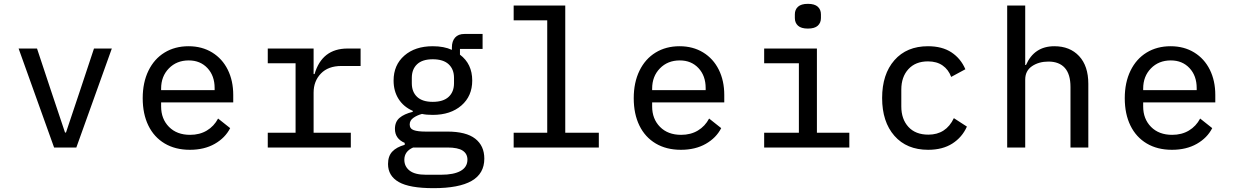

<svg xmlns="http://www.w3.org/2000/svg" viewBox="-20 -769 6440 1001"><path d="M262 0 77 -516H173L245 -299L319 -78H324L398 -299L470 -516H563L378 0Z M724 -257Q724 -339 754 -400.5Q784 -462 838 -495Q892 -528 963 -528Q1033 -528 1086 -495.5Q1139 -463 1167.5 -405.5Q1196 -348 1196 -274V-235H820V-214Q820 -149 861 -107.5Q902 -66 971 -66Q1021 -66 1058.5 -88.5Q1096 -111 1117 -151L1180 -101Q1154 -50 1099.5 -19Q1045 12 970 12Q894 12 838.5 -21Q783 -54 753.5 -114.5Q724 -175 724 -257ZM1099 -299V-310Q1099 -374 1061.5 -414Q1024 -454 964 -454Q901 -454 860.5 -412.5Q820 -371 820 -307V-299Z M1376 -77H1521V-439H1376V-516H1615V-383H1620Q1659 -516 1792 -516H1860V-425H1760Q1691 -425 1653 -385.5Q1615 -346 1615 -286V-77H1809V0H1376Z M2240 212Q2115 212 2059 180Q2003 148 2003 86Q2003 45 2025 21.5Q2047 -2 2090 -14V-24Q2039 -46 2039 -97Q2039 -134 2063 -154.5Q2087 -175 2132 -186V-191Q2084 -212 2058 -253Q2032 -294 2032 -349Q2032 -430 2088 -479Q2144 -528 2236 -528Q2295 -528 2336 -509V-522Q2336 -554 2352.5 -573Q2369 -592 2402 -592H2496V-514H2378V-484Q2442 -436 2442 -349Q2442 -268 2385.5 -219Q2329 -170 2236 -170Q2203 -170 2180 -175Q2154 -168 2135 -154.5Q2116 -141 2116 -120Q2116 -98 2137 -90.5Q2158 -83 2198 -83H2312Q2410 -83 2457.5 -46Q2505 -9 2505 58Q2505 136 2439 174Q2373 212 2240 212ZM2200 142H2280Q2346 142 2381.5 122Q2417 102 2417 63Q2417 33 2392.5 16.5Q2368 0 2312 0H2134Q2088 20 2088 64Q2088 99 2115.5 120.5Q2143 142 2200 142ZM2236 -238Q2291 -238 2319 -264Q2347 -290 2347 -335V-363Q2347 -408 2319 -434Q2291 -460 2236 -460Q2182 -460 2154.5 -434Q2127 -408 2127 -363V-335Q2127 -290 2154.5 -264Q2182 -238 2236 -238Z M2658 -77H2833V-663H2658V-740H2927V-77H3102V0H2658Z M3284 -257Q3284 -339 3314 -400.5Q3344 -462 3398 -495Q3452 -528 3523 -528Q3593 -528 3646 -495.5Q3699 -463 3727.5 -405.5Q3756 -348 3756 -274V-235H3380V-214Q3380 -149 3421 -107.5Q3462 -66 3531 -66Q3581 -66 3618.5 -88.5Q3656 -111 3677 -151L3740 -101Q3714 -50 3659.5 -19Q3605 12 3530 12Q3454 12 3398.5 -21Q3343 -54 3313.5 -114.5Q3284 -175 3284 -257ZM3659 -299V-310Q3659 -374 3621.5 -414Q3584 -454 3524 -454Q3461 -454 3420.5 -412.5Q3380 -371 3380 -307V-299Z M4124 -675V-694Q4124 -719 4140.5 -734Q4157 -749 4192 -749Q4227 -749 4243.5 -734Q4260 -719 4260 -694V-675Q4260 -650 4243.5 -635Q4227 -620 4192 -620Q4157 -620 4140.5 -635Q4124 -650 4124 -675ZM3964 -77H4145V-439H3964V-516H4239V-77H4408V0H3964Z M4579 -258Q4579 -382 4643 -455Q4707 -528 4818 -528Q4892 -528 4940.5 -496Q4989 -464 5013 -408L4939 -368Q4925 -406 4894.5 -427.5Q4864 -449 4818 -449Q4753 -449 4716 -408.5Q4679 -368 4679 -302V-214Q4679 -148 4716 -107.5Q4753 -67 4820 -67Q4912 -67 4953 -153L5021 -109Q4996 -53 4945 -20.5Q4894 12 4819 12Q4707 12 4643 -61Q4579 -134 4579 -258Z M5231 -740H5325V-430H5329Q5372 -528 5477 -528Q5558 -528 5606 -476.5Q5654 -425 5654 -332V0H5561V-316Q5561 -382 5531.5 -415Q5502 -448 5446 -448Q5396 -448 5360.5 -424Q5325 -400 5325 -354V0H5231Z M5844 -257Q5844 -339 5874 -400.5Q5904 -462 5958 -495Q6012 -528 6083 -528Q6153 -528 6206 -495.5Q6259 -463 6287.5 -405.5Q6316 -348 6316 -274V-235H5940V-214Q5940 -149 5981 -107.5Q6022 -66 6091 -66Q6141 -66 6178.5 -88.5Q6216 -111 6237 -151L6300 -101Q6274 -50 6219.5 -19Q6165 12 6090 12Q6014 12 5958.5 -21Q5903 -54 5873.5 -114.5Q5844 -175 5844 -257ZM6219 -299V-310Q6219 -374 6181.5 -414Q6144 -454 6084 -454Q6021 -454 5980.5 -412.5Q5940 -371 5940 -307V-299Z"/></svg>

Font: Writer
Style: Regular
Weight: 400
Monospace: yes
Designer: Mike Abbink, Paul van der Laan, Pieter van Rosmalen
Foundry: Bold Monday
Version: Version 2.001 2020